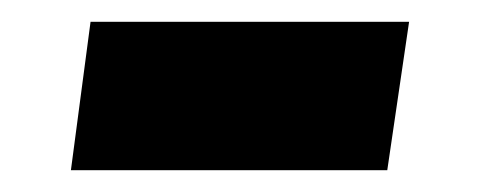

<svg xmlns="http://www.w3.org/2000/svg" viewBox="-20 -344 450 176"><path d="M355 -324H63L45 -188H335Z"/></svg>

Font: United Sans Black
Style: Italic
Weight: 900
Italic angle: -8°
Designer: Pablo Impallari, Rodrigo Fuenzalida (Modified by Dan O. Williams)
Version: Version 1.000;PS 001.000;hotconv 1.0.88;makeotf.lib2.5.64775